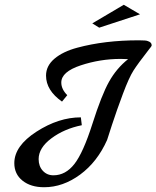

<svg xmlns="http://www.w3.org/2000/svg" viewBox="-20 -788 656 805"><path d="M599 -616Q616 -611 616 -598Q616 -594 604 -580Q558 -521 539.5 -492Q521 -463 495.5 -395Q470 -327 449.5 -264.5Q429 -202 429 -201Q388 -109 316 -56Q244 -3 165 -3Q109 -3 74.5 -30.5Q40 -58 40 -104Q40 -176 133 -236Q226 -296 319 -296L323 -263Q249 -248 195.5 -208Q142 -168 142 -121Q142 -91 159.5 -72Q177 -53 204 -53Q255 -53 292 -100.5Q329 -148 367.5 -269Q406 -390 437.5 -446Q469 -502 517 -540Q503 -541 486 -541Q400 -541 318.5 -514Q237 -487 237 -442Q237 -414 262 -389L240 -362Q173 -409 173 -471Q173 -512 208.5 -542Q244 -572 304 -588Q419 -619 562 -619Q593 -619 599 -616ZM567 -728 396 -672 367 -690 499 -768Z"/></svg>

Font: Marck Script
Style: Regular
Weight: 400
Designer: Denis Masharov, Marck Fogel
Foundry: Denis Masharov
Version: Version 1.002